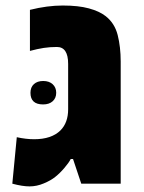

<svg xmlns="http://www.w3.org/2000/svg" viewBox="-20 -662 520 692"><path d="M86.4 9.8Q61 9.8 24.4 0L40.5 -167.5Q73.7 -160.2 103 -160.2Q165.5 -160.2 197.8 -191.9Q225.6 -219.7 225.6 -268.1V-431.6Q225.6 -492.7 185.1 -492.7Q160.2 -492.7 137.7 -489.3Q115.2 -485.8 87.9 -478.5V-626.5Q150.4 -642.1 206.1 -642.1Q262.7 -642.1 300.3 -631.8Q337.9 -621.6 359.9 -604.5Q393.1 -579.1 404.1 -535.9Q415 -492.7 415 -440.4V0H272.9L243.2 -88.9H234.9Q229 -76.7 212.4 -57.1Q195.8 -37.6 179.7 -24.9Q163.6 -11.7 137.9 -1Q112.3 9.8 86.4 9.8ZM135.3 -285.6Q89.8 -285.6 89.8 -327.6Q89.8 -347.7 102.3 -358.9Q114.7 -370.1 135.7 -370.1Q157.2 -370.1 169.9 -358.4Q182.6 -346.7 182.6 -327.6Q182.6 -308.6 169.9 -297.1Q157.2 -285.6 135.3 -285.6Z"/></svg>

Font: Open Sans ExtraBold
Style: Regular
Weight: 800
Designer: Monotype Design Team
Foundry: Monotype Imaging Inc.
Version: Version 3.003; ttfautohint (v1.8.4)